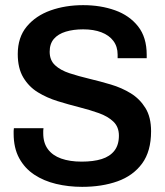

<svg xmlns="http://www.w3.org/2000/svg" viewBox="-20 -716 640 746"><path d="M299 10Q246 10 198 -1.5Q150 -13 113 -37.5Q76 -62 54.5 -101.5Q33 -141 33 -197Q33 -202 33 -207.5Q33 -213 34 -218H149Q148 -213 148 -208Q148 -203 148 -198Q148 -161 166 -136.5Q184 -112 217.5 -100Q251 -88 297 -88Q343 -88 375 -98Q407 -108 424.5 -130.5Q442 -153 442 -189Q442 -223 420.5 -243.5Q399 -264 364 -276.5Q329 -289 287.5 -299.5Q246 -310 204 -323Q162 -336 127 -357.5Q92 -379 70.5 -415Q49 -451 49 -506Q49 -571 84 -613Q119 -655 176.5 -675.5Q234 -696 303 -696Q371 -696 427 -676Q483 -656 516.5 -613.5Q550 -571 550 -503V-490H437V-504Q437 -535 420.5 -557Q404 -579 374 -590.5Q344 -602 303 -602Q265 -602 235.5 -593Q206 -584 189.5 -565Q173 -546 173 -515Q173 -482 194 -462.5Q215 -443 250 -431.5Q285 -420 327 -410Q369 -400 411 -387.5Q453 -375 488 -353.5Q523 -332 545 -296.5Q567 -261 567 -206Q567 -128 532 -80.5Q497 -33 436.5 -11.5Q376 10 299 10Z"/></svg>

Font: Chivo Mono Medium
Style: Regular
Weight: 500
Monospace: yes
Designer: Hector Gatti
Foundry: Omnibus-Type
Version: Version 1.008